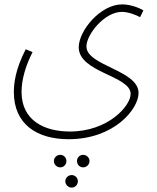

<svg xmlns="http://www.w3.org/2000/svg" viewBox="-20 -581 712 873"><path d="M43 -162C43 -17 147 52 292 52C499 52 610 -85 610 -158C610 -263 373 -281 373 -370C373 -424 455 -527 534 -527C562 -527 597 -514 617 -503L632 -534C613 -545 575 -561 535 -561C437 -561 338 -442 338 -366C338 -251 574 -237 574 -154C574 -99 471 17 298 17C183 17 78 -32 78 -163C78 -217 95 -279 128 -344L97 -357C49 -264 43 -200 43 -162ZM358 123C342 123 330 136 330 151C330 167 342 180 358 180C374 180 387 167 387 151C387 136 374 123 358 123ZM254 123C238 123 225 136 225 151C225 167 238 180 254 180C270 180 282 167 282 151C282 136 270 123 254 123ZM306 215C290 215 277 228 277 243C277 259 290 272 306 272C322 272 334 259 334 243C334 228 322 215 306 215Z"/></svg>

Font: Noto Sans Arabic UI Cn XLt
Style: Regular
Weight: 200
Width: 3
Designer: Monotype Design Team, Nadine Chahine and Nizar Qandah
Foundry: Monotype Imaging Inc.
Version: Version 2.010